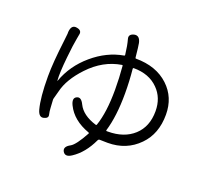

<svg xmlns="http://www.w3.org/2000/svg" viewBox="-140 -961 1281 1189"><g transform="rotate(20 500.0 -366.5)"><path d="M446 44Q406 71 388 42Q371 13 414 -10Q445 -27 494 -117Q496 -121 491 -123Q382 -162 341 -246Q320 -289 347 -302Q374 -316 395 -272Q425 -211 516 -183Q521 -181 523 -186Q555 -278 555 -427Q555 -504 548 -583Q548 -588 543 -587Q424 -568 332 -470Q250 -383 230 -299Q224 -275 217 -251Q214 -242 215 -236Q217 -211 218 -186Q219 -163 224 -141.5Q229 -120 199 -113Q169 -105 156 -151Q136 -225 136 -364Q136 -454 155 -607Q158 -630 160 -653V-665Q164 -715 201 -708Q238 -702 229 -670Q228 -665 224 -642Q216 -602 207 -514Q196 -409 200 -359Q200 -354 202 -359Q241 -468 334 -547.5Q427 -627 536 -646Q541 -647 540 -652L532 -707Q528 -729 522 -751Q514 -780 549 -789Q585 -797 595 -750Q599 -730 606 -659Q607 -653 610 -653Q745 -653 826 -577Q904 -504 904 -390Q904 -263 828 -186Q747 -103 624 -103Q599 -103 574 -104Q564 -105 560 -96Q516 -2 446 44ZM590 -174Q589 -169 594 -169H601Q708 -169 772 -227.5Q836 -286 836 -388Q836 -476 780 -532Q720 -593 618 -593Q613 -593 613 -588Q621 -508 621 -427Q621 -276 590 -174Z"/></g></svg>

Font: Resource Han Rounded KR Normal
Style: Regular
Weight: 350
Designer: Cyano Hao (round all glyphs); Ryoko NISHIZUKA 西塚涼子 (kana, bopomofo & ideographs); Paul D. Hunt (Latin, Greek & Cyrillic)
Foundry: Cyano Hao
Version: 0.990